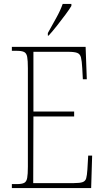

<svg xmlns="http://www.w3.org/2000/svg" viewBox="-20 -951 530 971"><path d="M40 0V-20H65Q90 -20 102 -26Q114 -32 117.5 -51Q121 -70 121 -108V-606Q121 -645 117.5 -663.5Q114 -682 102 -688Q90 -694 65 -694H40V-714H413L419 -550H399L396 -606Q394 -643 389.5 -660.5Q385 -678 370.5 -683.5Q356 -689 325 -689H149V-387H355V-362H149L148 -25H354Q384 -25 398 -30Q412 -35 416 -49.5Q420 -64 422 -94L426 -164H446L441 0ZM222 -784Q244 -824 264.5 -860.5Q285 -897 297 -931H341V-921Q331 -904 311 -877Q291 -850 268.5 -821.5Q246 -793 226 -771H222Z"/></svg>

Font: Noto Serif Tamil Condensed Thin
Style: Regular
Weight: 100
Width: 3
Designer: Indian Type Foundry, Tom Grace, and the Monotype Design Team
Foundry: Monotype Imaging Inc.
Version: Version 2.004; ttfautohint (v1.8.4.7-5d5b)